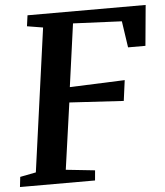

<svg xmlns="http://www.w3.org/2000/svg" viewBox="-55 -790 721 837"><g transform="rotate(-5 305.5 -371.5)"><path d="M-1.5 0 3.5 -44 73 -57.5 159.5 -684 90 -695.5 96.5 -743H613.5L597 -565.5H521L504 -681L291 -690.5L253 -415L494 -424.5L482 -334.5L245 -348.5L204 -57.5L331 -44L327 0Z"/></g></svg>

Font: Merriweather SemiBold
Style: Italic
Weight: 600
Italic angle: -7.8°
Version: Version 2.101